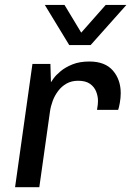

<svg xmlns="http://www.w3.org/2000/svg" viewBox="-20 -776 544 796"><path d="M42.5 0 114.5 -511H189L191.2 -435Q192.8 -438 202.5 -451.4Q212.2 -464.8 231.6 -481Q251 -497.2 280.5 -509.1Q310 -521 350.5 -521Q415.5 -521 448 -483.5Q480.5 -446 480.5 -389.8Q480.5 -370.8 476.8 -349.6Q473 -328.5 469.8 -320.5H382.2Q384.5 -332.5 385.4 -342.4Q386.2 -352.2 386.2 -358.2Q386.2 -377.2 378.6 -396.5Q371 -415.8 353.1 -428.5Q335.2 -441.2 303.8 -441.2Q276.5 -441.2 255.9 -429.5Q235.2 -417.8 220.9 -398.6Q206.5 -379.5 198.4 -357.4Q190.2 -335.2 187.2 -313.5L143 0ZM504 -755.5 355.8 -589.2H267L165.8 -755.5H247.5L339 -603.8H284.2L418.2 -755.5Z"/></svg>

Font: Chivo Medium
Style: Italic
Weight: 500
Italic angle: -8.05°
Designer: Hector Gatti
Foundry: Omnibus-Type
Version: Version 2.002